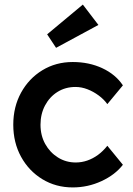

<svg xmlns="http://www.w3.org/2000/svg" viewBox="-20 -809 579 839"><path d="M38 -264Q38 -342 72 -404Q106 -466 165 -502Q224 -538 298 -538Q369 -538 427 -511Q485 -484 517 -436L449 -354Q434 -375 411 -392Q388 -409 362 -419Q336 -429 310 -429Q266 -429 231.5 -407.5Q197 -386 177 -348.5Q157 -311 157 -264Q157 -217 177.5 -180Q198 -143 233 -121Q268 -99 311 -99Q337 -99 361.5 -107.5Q386 -116 408 -132Q430 -148 449 -172L517 -89Q483 -45 423.5 -17.5Q364 10 298 10Q224 10 165 -26Q106 -62 72 -124Q38 -186 38 -264ZM225 -600 186 -659 342 -789 410 -700Z"/></svg>

Font: Mach Medium
Style: Regular
Weight: 500
Version: Version 1.002